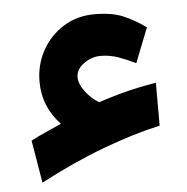

<svg xmlns="http://www.w3.org/2000/svg" viewBox="-40 -440 512 526"><g transform="rotate(-5 215.5 -176.5)"><path d="M177.2 -231.9Q177.2 -213.9 192.4 -193.1Q207.5 -172.4 230 -158.7Q264.6 -169.9 289.6 -176.8Q314.5 -183.6 337.6 -188.5Q360.8 -193.4 389.6 -198.2V-80.1Q319.3 -64.9 234.1 -33.2Q148.9 -1.5 56.2 47.4L36.6 -69.8Q56.6 -80.6 77.4 -89.6Q98.1 -98.6 120.6 -108.9Q72.3 -159.7 72.3 -228.5Q72.3 -275.4 93.8 -314.2Q115.2 -353 152.8 -376.5Q190.4 -399.9 238.3 -399.9Q285.2 -399.9 315.9 -387.2Q346.7 -374.5 378.4 -351.6L340.8 -256.3Q316.9 -268.1 293.5 -276.4Q270 -284.7 244.6 -284.7Q220.7 -284.7 199 -269.3Q177.2 -253.9 177.2 -231.9Z"/></g></svg>

Font: Vazirmatn RD FD
Style: Bold
Weight: 700
Designer: Saber Rastikerdar
Foundry: Saber Rastikerdar
Version: Version 33.003